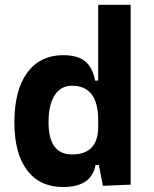

<svg xmlns="http://www.w3.org/2000/svg" viewBox="-20 -752 626 782"><path d="M236.8 9.8Q142.6 9.8 90.6 -58.3Q38.6 -126.5 38.6 -253.9Q38.6 -384.3 90.8 -455.8Q143.1 -527.3 237.8 -527.3Q296.9 -527.3 327.4 -501.7Q357.9 -476.1 367.2 -423.8H379.9V-732.4H512.2V0L398.9 4.9L382.8 -80.1H369.1Q353 9.8 236.8 9.8ZM177.7 -253.9Q177.7 -123 273.4 -123Q379.9 -123 379.9 -235.4V-262.7Q379.9 -402.8 273.4 -402.8Q227.5 -402.8 202.6 -364Q177.7 -325.2 177.7 -253.9Z"/></svg>

Font: Caskaydia Cove
Style: Bold
Weight: 700
Monospace: yes
Designer: Aaron Bell
Foundry: Saja Typeworks
Version: Version 4.300; ttfautohint (v1.8.3)